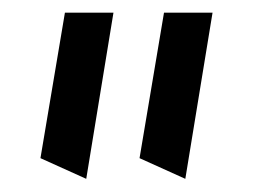

<svg xmlns="http://www.w3.org/2000/svg" viewBox="-20 -841 394 299"><path d="M268.6 -562.5 197.3 -594.7 235.4 -821.3H311ZM114.3 -562.5 43 -594.7 81.1 -821.3H156.7Z"/></svg>

Font: Pinar-DS2-FD Bold
Style: Regular
Weight: 700
Designer: Amin Abedi
Version: Version 3.000